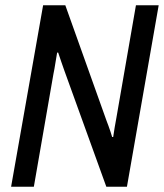

<svg xmlns="http://www.w3.org/2000/svg" viewBox="-20 -706 620 726"><path d="M22 0 143 -686H227L383 -249Q386 -242 390 -230.5Q394 -219 398 -207.5Q402 -196 404 -188H408Q410 -203 413.5 -223.5Q417 -244 420 -260L494 -686H580L460 0H382L223 -440Q219 -451 212 -471.5Q205 -492 200 -507H196Q193 -491 189.5 -468Q186 -445 182 -426L108 0Z"/></svg>

Font: Archivo Condensed
Style: Italic
Weight: 400
Width: 3
Italic angle: -10°
Designer: Hector Gatti
Foundry: Omnibus-Type
Version: Version 2.001